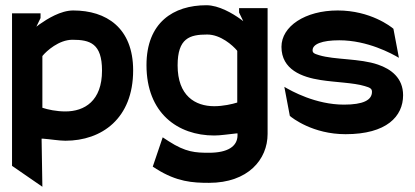

<svg xmlns="http://www.w3.org/2000/svg" viewBox="-20 -502 1585 734"><path d="M26 132 142 212 139 28H143C171 30 206 36 230 36C369 36 489 -49 489 -233C489 -396 386 -462 260 -462C212 -462 161 -430 131 -409L119 -400L135 -433V-451H26ZM142 -90V-287L143 -289C158 -307 205 -350 257 -350C324 -350 370 -336 370 -232C370 -116 303 -76 230 -76C196 -76 163 -83 142 -90Z M540 -253C540 -69 660 16 799 16C824 16 853 11 884 8H888V15C888 58 850 82 779 82C727 82 690 80 625 38L602 23L564 135L578 144C656 193 716 197 779 197C928 197 1003 108 1003 10V-471H894V-454L910 -421L898 -430C870 -450 817 -482 769 -482C643 -482 540 -416 540 -253ZM659 -252C659 -356 705 -370 772 -370C824 -370 870 -328 886 -309L887 -307V-110C868 -104 833 -96 799 -96C726 -96 659 -136 659 -252Z M1056 -323C1056 -236 1134 -207 1206 -196C1263 -187 1331 -186 1374 -173C1395 -167 1402 -163 1402 -151C1402 -119 1368 -102 1295 -102C1187 -102 1094 -154 1067 -170L1088 -59C1097 -51 1176 11 1301 11C1458 11 1521 -57 1521 -138C1521 -204 1475 -238 1425 -255C1356 -279 1259 -273 1200 -291C1179 -297 1175 -301 1175 -310C1175 -333 1210 -348 1277 -348C1385 -348 1478 -297 1505 -281L1484 -392C1475 -400 1396 -462 1271 -462C1146 -462 1056 -401 1056 -323Z"/></svg>

Font: Charger EcoBold
Style: Bold
Weight: 1000
Designer: Jasper
Foundry: Cannot Into Space Fonts
Version: Version 1.1